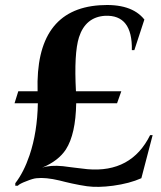

<svg xmlns="http://www.w3.org/2000/svg" viewBox="-20 -735 643 766"><path d="M589 -196 544 -24Q497 -3 431 6Q370 14 327 8Q299 4 267 -3L241 -9L217 -15Q162 -28 126 -24Q112 -23 85 -12Q58 -2 51 6H41V-4Q75 -48 98 -116Q129 -208 131 -323H38L53 -371H130Q120 -696 377 -714Q504 -723 556 -657L516 -535H506Q509 -677 399 -672Q321 -667 295 -586Q275 -522 283 -371H464L447 -323H284Q282 -200 243 -139Q213 -93 148 -66Q181 -77 231 -72L254 -69L278 -66Q309 -62 329 -60Q504 -45 579 -196Z"/></svg>

Font: Cinzel Bold(RUS BY LYAJKA)
Style: Regular
Weight: 700
Designer: Natanael Gama
Version: Version 1.001;PS 001.001;hotconv 1.0.56;makeotf.lib2.0.21325